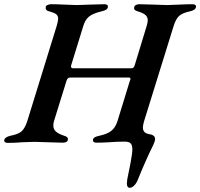

<svg xmlns="http://www.w3.org/2000/svg" viewBox="-54 -674 950 911"><path d="M548 196Q548 190 550 176Q557 139 560 126L565 101Q574 54 574 35Q574 15 566 6.5Q558 -2 538 -2Q497 -2 464 1Q426 3 404 3Q386 3 387 -10Q388 -18 395.5 -22.5Q403 -27 418 -30Q455 -38 474 -53Q493 -68 503 -98L562 -290Q565 -296 565 -300Q565 -306 558 -306H278Q267 -306 262 -292L203 -102Q199 -90 199 -79Q199 -61 211 -50Q223 -39 250 -30Q261 -27 265 -22.5Q269 -18 268 -10Q265 3 243 3Q219 3 173 1Q129 -1 110 -1Q90 -1 50 1Q17 4 -17 4Q-26 4 -30.5 0.5Q-35 -3 -34 -9Q-31 -24 -4 -30Q33 -37 48.5 -51Q64 -65 75 -98L215 -551Q222 -576 222 -585Q222 -599 212.5 -606.5Q203 -614 180 -620Q160 -624 163 -641Q164 -647 172 -650.5Q180 -654 189 -654Q215 -654 255 -652Q293 -650 310 -650Q327 -650 369 -652Q417 -654 441 -654Q460 -654 458 -640Q456 -632 448.5 -627.5Q441 -623 427 -620Q386 -610 368 -595Q350 -580 341 -550L283 -362V-358Q283 -350 294 -350H570Q581 -350 585 -364L642 -551Q647 -568 647 -578Q647 -593 636.5 -602.5Q626 -612 600 -620Q589 -623 585 -627.5Q581 -632 583 -640Q584 -647 591 -650.5Q598 -654 608 -654Q632 -654 678 -652Q722 -650 740 -650Q756 -650 792 -652Q834 -654 859 -654Q868 -654 872.5 -650.5Q877 -647 876 -641Q873 -625 846 -620Q810 -612 795 -597.5Q780 -583 770 -551L629 -97Q624 -79 624 -69Q624 -43 652 -38Q682 -34 682 -14Q682 -6 675 10Q636 89 599 181Q593 196 582.5 206.5Q572 217 562 217Q548 217 548 196Z"/></svg>

Font: EB Garamond SemiBold
Style: Italic
Weight: 600
Italic angle: -17.2°
Designer: Georg Duffner and Octavio Pardo
Foundry: Georg Duffner
Version: Version 1.000